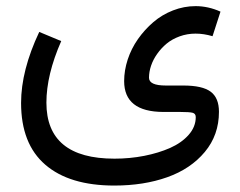

<svg xmlns="http://www.w3.org/2000/svg" viewBox="-20 -358 768 614"><path d="M175.8 -226.6Q128.4 -118.7 128.4 -29.8Q128.4 149.4 346.2 149.4Q395 149.4 441.2 140.4Q487.3 131.3 524.2 115Q561 98.6 583.5 73Q606 47.4 606 16.6Q606 5.4 596.2 2.7Q586.4 0 556.2 0H502Q377 -0.5 377 -98.6Q377 -132.8 388.4 -167.7Q399.9 -202.6 421.1 -232.9Q442.4 -263.2 470.2 -287.1Q498 -311 533.2 -324.7Q568.4 -338.4 605.5 -338.4Q646 -338.4 685.1 -320.8L659.7 -242.2Q631.8 -250.5 605.5 -250.5Q578.6 -250.5 554.4 -241.7Q530.3 -232.9 512.9 -218.5Q495.6 -204.1 482.7 -185.8Q469.7 -167.5 463.1 -147.9Q456.5 -128.4 456.5 -109.4Q456.5 -84.5 510.3 -84.5H566.4Q627.4 -84.5 653.8 -64.7Q680.2 -44.9 680.2 -0.5Q680.2 73.7 635 127.9Q589.8 182.1 514.9 208.7Q439.9 235.4 345.7 235.4Q202.1 235.4 124.8 168.7Q47.4 102.1 47.4 -28.8Q47.4 -132.8 105.5 -255.9Z"/></svg>

Font: Samim FD
Style: FD
Weight: 400
Foundry: DejaVu fonts team - Redesigned by Saber Rastikerdar
Version: Version 4.0.5